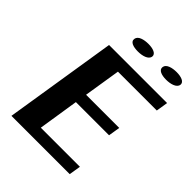

<svg xmlns="http://www.w3.org/2000/svg" viewBox="-244 -1014 1146 1146"><g transform="rotate(45 329.5 -441.0)"><path d="M56 0H548L560 -74H230L270 -330H550L562 -404H282L319 -636H647L659 -711H169ZM250 -844C245 -815 280 -805 318 -805C355 -805 396 -816 400 -844C404 -871 368 -882 331 -882C294 -882 254 -872 250 -844ZM488 -844C484 -816 518 -805 556 -805C593 -805 634 -816 638 -844C642 -871 606 -882 569 -882C532 -882 492 -872 488 -844Z"/></g></svg>

Font: Aerodynamic
Style: BdObl
Weight: 500
Designer: Google
Version: Version 2.000980; 2014